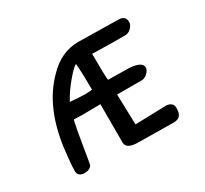

<svg xmlns="http://www.w3.org/2000/svg" viewBox="-103 -606 806 756"><g transform="rotate(-30 300.0 -228.5)"><path d="M348 -392 439 -390H499Q514 -391 525.5 -403Q537 -415 537 -428Q537 -457 504 -457L324 -460Q246 -460 185 -396Q88 -299 66 -122Q58 -56 58 -26Q58 0 90 0Q102 0 112 -6Q122 -12 123 -20Q149 -180 156 -204L196 -203L277 -204V-28Q279 1 331 1L490 3Q511 3 520 -7.5Q529 -18 529 -42Q529 -67 499 -70L357 -66L353 -204H469Q483 -207 493.5 -218Q504 -229 504 -240Q504 -271 428 -271L351 -272Q348 -290 348 -392ZM229 -347Q261 -385 273 -389Q277 -341 277 -270Q261 -268 245 -268Q216 -268 177 -272Q199 -312 229 -347Z"/></g></svg>

Font: Patrick Hand SC
Style: Regular
Weight: 400
Designer: Patrick Wagesreiter
Foundry: Patrick Wagesreiter
Version: Version 2.001; ttfautohint (v1.8.2)